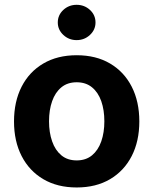

<svg xmlns="http://www.w3.org/2000/svg" viewBox="-20 -788 653 818"><path d="M306.7 10.7Q224.6 10.7 164.6 -24.6Q104.6 -59.9 72.1 -123.3Q39.7 -186.6 39.7 -270.6Q39.7 -355.2 72.1 -418.7Q104.6 -482.2 164.6 -517.4Q224.6 -552.7 306.7 -552.7Q389.1 -552.7 448.9 -517.4Q508.7 -482.2 541.2 -418.7Q573.6 -355.2 573.6 -270.6Q573.6 -186.6 541.2 -123.3Q508.7 -59.9 448.9 -24.6Q389.1 10.7 306.7 10.7ZM306.7 -104.6Q345.8 -104.6 372.1 -126.3Q398.4 -148.1 411.5 -185.8Q424.6 -223.5 424.6 -271.1Q424.6 -319.2 411.5 -356.8Q398.4 -394.3 372.1 -415.9Q345.8 -437.5 306.7 -437.5Q267.6 -437.5 241.4 -415.9Q215.2 -394.3 202.1 -356.9Q188.9 -319.5 188.9 -271.1Q188.9 -223.5 202.1 -185.8Q215.2 -148.1 241.4 -126.3Q267.6 -104.6 306.7 -104.6ZM306.4 -617.1Q273.4 -617.1 249.8 -639.2Q226.2 -661.3 226.2 -692.2Q226.2 -723.8 249.8 -745.7Q273.4 -767.5 306.4 -767.5Q339.7 -767.5 363.3 -745.7Q386.9 -723.9 386.9 -692.3Q386.9 -661.3 363.3 -639.2Q339.7 -617.1 306.4 -617.1Z"/></svg>

Font: Inter Variable LoSnoCo
Style: Regular
Weight: 400
Designer: Rasmus Andersson
Foundry: rsms
Version: Version 4.000;git-a52131595; featfreeze: case,dlig,ss01,ss02